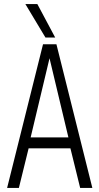

<svg xmlns="http://www.w3.org/2000/svg" viewBox="-20 -926 490 946"><path d="M15 0 192 -708H258L435 0H375L327 -195H121L73 0ZM131 -249H317L224 -639ZM204 -741 105 -906H164L252 -741Z"/></svg>

Font: Georama SemiCondensed Light
Style: Regular
Weight: 300
Width: 4
Designer: Jean-Baptiste Levee
Foundry: Production Type
Version: Version 1.000